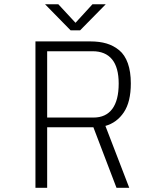

<svg xmlns="http://www.w3.org/2000/svg" viewBox="-20 -898 750 918"><path d="M485.5 -877.5 363 -753H317.5L195.5 -877.5H259L341 -789L422 -877.5ZM537 0 426.5 -289.5H205.5V0H149.5V-700H412Q456 -700 489.5 -690Q523 -680 550 -657.8Q577 -635.5 591.2 -595.5Q605.5 -555.5 605.5 -499Q605.5 -411 572.2 -361.2Q539 -311.5 484 -296L598 0ZM205.5 -653V-336H427.5Q486 -336 516.8 -377.2Q547.5 -418.5 547.5 -498.5Q547.5 -575.5 515.8 -614.2Q484 -653 423 -653Z"/></svg>

Font: League Mono UltraLight
Style: Regular
Weight: 200
Width: 6
Designer: Tyler Finck
Foundry: The League of Moveable Type / Tyler Finck
Version: Version 2.210